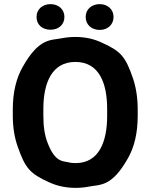

<svg xmlns="http://www.w3.org/2000/svg" viewBox="-20 -900 730 930"><path d="M647 -339V-371C647 -426 639 -475 625 -518C588 -626 566 -652 472 -694C436 -711 394 -721 345 -721C323 -721 301 -719 281 -715C226 -704 170 -718 90 -576C59 -522 42 -453 42 -371V-339C42 -284 50 -235 65 -192C102 -85 125 -59 218 -17C255 0 297 10 346 10C368 10 390 8 410 4C465 -7 521 7 600 -134C631 -188 647 -257 647 -339ZM346 -110C334 -110 322 -111 311 -114C282 -120 246 -116 211 -207C196 -244 190 -289 190 -339V-372C190 -498 231 -600 345 -600C460 -600 499 -498 499 -372V-339C499 -214 460 -110 346 -110ZM225 -756C263 -756 292 -780 292 -818C292 -855 263 -880 225 -880C187 -880 157 -856 157 -818C157 -779 186 -756 225 -756ZM463 -755C501 -755 530 -780 530 -818C530 -855 501 -880 463 -880C425 -880 395 -856 395 -818C395 -780 424 -755 463 -755Z"/></svg>

Font: Asimov Print
Style: A
Weight: 500
Designer: Google
Version: Version 2.000980: 2014